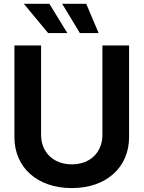

<svg xmlns="http://www.w3.org/2000/svg" viewBox="-20 -963 744 995"><path d="M352.1 11.7C531.7 11.7 648.9 -96.2 648.9 -252.4V-727.5H510.7V-263.7C510.7 -175.3 449.2 -111.3 352.1 -111.3C255.4 -111.3 192.9 -175.3 192.9 -263.7V-727.5H54.7V-252.4C54.7 -96.2 171.9 11.7 352.1 11.7ZM394 -791.5H491.2L426.8 -943.4H302.2ZM229.5 -791.5H329.1L235.8 -943.4H103.5Z"/></svg>

Font: Raveo Display Display SemiBold
Style: Regular
Weight: 600
Designer: Jakub Foglar, Rasmus Andersson (Inter)
Foundry: Jakubfoglar.com
Version: Version 1.100;Glyphs 3.2.3 (3260)